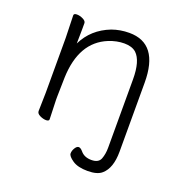

<svg xmlns="http://www.w3.org/2000/svg" viewBox="-118 -591 824 858"><g transform="rotate(20 294.0 -162.0)"><path d="M94 -365 91 -472Q91 -481 105.5 -481Q120 -481 135 -473.5Q150 -466 150 -456V-428Q150 -411 149.5 -392Q149 -373 149 -359Q187 -437 272 -470Q311 -484 354 -484Q494 -484 494 -298V30Q494 108 456 141Q435 160 388.5 160Q342 160 316.5 142.5Q291 125 291 112Q291 99 299 86Q307 73 316 73Q325 73 336 86Q354 108 388 108Q422 108 431 84.5Q440 61 440 31V-294Q440 -382 406 -414Q386 -432 349.5 -432Q313 -432 276 -417Q156 -368 150 -198Q149 -149 148 -105V-91L151 1Q151 10 137 10Q123 10 107.5 2.5Q92 -5 92 -17L94 -105Z"/></g></svg>

Font: ToneOZ-Pinyin-WenKai-Light
Style: Light
Weight: 300
Designer: Fontworks Inc.
Foundry: ToneOZ
Version: Version 0.240331